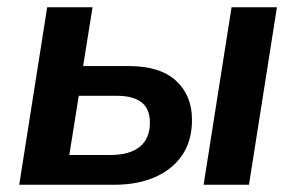

<svg xmlns="http://www.w3.org/2000/svg" viewBox="-20 -509 816 529"><path d="M33 0 110 -489H235L209 -327H335Q421 -327 465 -286.5Q509 -246 509 -179Q509 -121 482 -81.5Q455 -42 407 -21Q359 0 296 0ZM171 -82H284Q337 -82 365 -104.5Q393 -127 393 -171Q393 -209 370 -227Q347 -245 303 -245H197ZM541 0 618 -489H743L666 0Z"/></svg>

Font: Nunito Sans 12pt ExtraLight
Style: Italic
Weight: 200
Italic angle: -9°
Designer: Vernon Adams
Foundry: Vernon Adams
Version: Version 3.101;gftools[0.9.27]